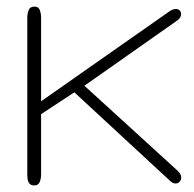

<svg xmlns="http://www.w3.org/2000/svg" viewBox="-20 -564 590 584"><path d="M236.8 -303.2 521.5 -43.5Q531.2 -34.2 531.2 -23.9Q531.2 -16.6 526.4 -11.2Q521.5 -5.9 514.2 -5.9Q505.9 -5.9 498 -13.2L206.1 -283.2L105 -216.8V-34.2Q105 -20 100.6 -10Q96.2 0 84.5 0Q77.1 0 73 -2.7Q68.8 -5.4 66.7 -10Q64.5 -14.6 63.7 -20.8Q63 -26.9 63 -33.2V-508.8Q63 -522.9 67.1 -533.4Q71.3 -543.9 85.4 -543.9Q97.2 -543.9 101.1 -533.2Q105 -522.5 105 -509.8V-255.9L495.1 -529.3Q500.5 -533.2 505.6 -534.9Q510.7 -536.6 514.6 -536.6Q522.5 -536.6 526.6 -532.2Q530.8 -527.8 530.8 -521Q530.8 -510.3 520 -502.4Z"/></svg>

Font: Gruppo
Style: Regular
Weight: 400
Foundry: Vernon Adams
Version: Version 1.000